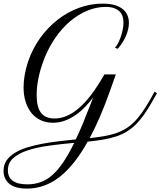

<svg xmlns="http://www.w3.org/2000/svg" viewBox="-20 -806 904 1082"><path d="M627.4 -536.6Q635.7 -544.9 644.3 -560.8Q652.8 -576.7 659.9 -596.4Q667 -616.2 671.4 -637.9Q675.8 -659.7 675.8 -679.7Q675.8 -697.3 670.9 -713.1Q666 -729 654.3 -741Q642.6 -752.9 623.3 -760Q604 -767.1 575.7 -767.1Q522.9 -767.1 471.7 -745.8Q420.4 -724.6 374.8 -685.8Q329.1 -647 291 -591.8Q252.9 -536.6 227.1 -468.8Q207.5 -418 197 -366.9Q186.5 -315.9 186.5 -270.5Q186.5 -202.1 211.2 -170.2Q235.8 -138.2 287.6 -138.2Q356.9 -138.2 425.5 -197.5Q494.1 -256.8 564.5 -380.4L568.4 -386.7H632.8L601.1 -297.4Q573.2 -217.8 544.4 -150.9Q515.6 -84 485.4 -27.8Q528.3 -32.2 563.2 -38.1Q598.1 -43.9 627.9 -53.5Q657.7 -63 683.1 -77.6Q708.5 -92.3 732.2 -115Q755.9 -137.7 778.6 -169.4Q801.3 -201.2 826.2 -244.6L851.1 -289.6L864.3 -280.3L838.9 -235.4Q814.5 -191.9 791.5 -159.7Q768.6 -127.4 744.4 -103.8Q720.2 -80.1 693.6 -64Q667 -47.9 634.5 -37.1Q602.1 -26.4 562.7 -19.5Q523.4 -12.7 474.1 -7.8Q399.4 126.5 315.2 191.7Q231 256.8 131.8 256.8Q64.9 256.8 32.5 229.5Q0 202.1 0 156.2Q0 123.5 16.6 98.9Q33.2 74.2 62.5 56.2Q91.8 38.1 131.1 25.6Q170.4 13.2 215.6 4.6Q260.7 -3.9 309.8 -9.8Q358.9 -15.6 407.2 -20.5Q427.7 -63 448.2 -113Q468.8 -163.1 492.2 -223.6L504.9 -256.8Q485.4 -231 461.2 -205.3Q437 -179.7 408.4 -159.4Q379.9 -139.2 347.2 -126.7Q314.5 -114.3 277.8 -114.3Q240.7 -114.3 210.2 -128.2Q179.7 -142.1 158.2 -168.2Q136.7 -194.3 124.8 -231.2Q112.8 -268.1 112.8 -313.5Q112.8 -346.2 119.1 -383.3Q125.5 -420.4 138.2 -459Q163.1 -531.7 206.3 -591.8Q249.5 -651.9 305.2 -695.1Q360.8 -738.3 425.8 -762Q490.7 -785.6 559.1 -785.6Q599.1 -785.6 627.2 -777.1Q655.3 -768.6 672.9 -753.7Q690.4 -738.8 698.5 -719Q706.5 -699.2 706.5 -676.8Q706.5 -658.7 701.9 -639.9Q697.3 -621.1 689.2 -602.3Q681.2 -583.5 669.4 -565.4Q657.7 -547.4 644 -531.2ZM133.8 232.9Q173.8 232.9 208.5 220.7Q243.2 208.5 274.7 180.7Q306.2 152.8 336.4 108.2Q366.7 63.5 398.4 -1Q320.8 5.9 252.7 15.4Q184.6 24.9 133.8 42Q83 59.1 53.7 85.9Q24.4 112.8 24.4 153.8Q24.4 192.4 51.8 212.6Q79.1 232.9 133.8 232.9Z"/></svg>

Font: Petit Formal Script
Style: Regular
Weight: 400
Version: Version 1.001; ttfautohint (v0.8) -G 200 -r 50